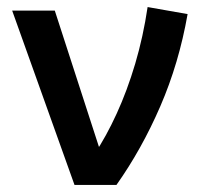

<svg xmlns="http://www.w3.org/2000/svg" viewBox="-20 -525 584 545"><path d="M191.5 0 14.5 -495H135.5L275 -64.5L248 -87.5Q281.5 -137.5 311.2 -202.5Q341 -267.5 363.8 -344.2Q386.5 -421 399 -505L512.5 -485Q488 -345.5 435 -223.2Q382 -101 310.5 0Z"/></svg>

Font: Geologica Thin Roman
Style: Regular
Weight: 400
Version: Version 1.010;gftools[0.9.28]